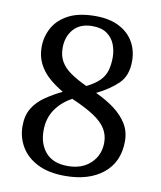

<svg xmlns="http://www.w3.org/2000/svg" viewBox="-83 -790 724 866"><g transform="rotate(10 279.5 -357.0)"><path d="M273 10Q198 10 147.5 -15.5Q97 -41 71.5 -84Q46 -127 46 -179Q46 -227 66 -260Q86 -293 120.5 -317Q155 -341 198 -362Q160 -384 131 -410Q102 -436 85.5 -469.5Q69 -503 69 -545Q69 -591 91 -632Q113 -673 160.5 -698.5Q208 -724 285 -724Q348 -724 392 -702Q436 -680 459 -641Q482 -602 482 -552Q482 -486 445 -449.5Q408 -413 347 -383Q397 -360 434 -332Q471 -304 492 -269.5Q513 -235 513 -191Q513 -96 448 -43Q383 10 273 10ZM278 -36Q343 -36 382.5 -73.5Q422 -111 422 -169Q422 -203 405 -231Q388 -259 349.5 -284.5Q311 -310 246 -338Q199 -313 171 -272Q143 -231 143 -175Q143 -113 177 -74.5Q211 -36 278 -36ZM298 -406Q336 -425 356.5 -445.5Q377 -466 385 -492.5Q393 -519 393 -554Q393 -585 382 -613Q371 -641 346 -659Q321 -677 279 -677Q223 -677 193 -643Q163 -609 163 -557Q163 -521 178 -495Q193 -469 223 -448Q253 -427 298 -406Z"/></g></svg>

Font: Noto Serif Ethiopic
Style: Regular
Weight: 400
Designer: Monotype Design Team
Foundry: Monotype Imaging Inc.
Version: Version 2.102